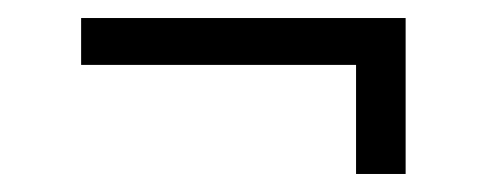

<svg xmlns="http://www.w3.org/2000/svg" viewBox="-20 -358 540 213"><path d="M375 -165V-286H70V-338H430V-165Z"/></svg>

Font: Jldddboxgfspflltxgxzjzlszac
Style: Regular
Weight: 300
Designer: Carrois Corporate & Edenspiekermann
Foundry: Carrois Corporate GbR & Edenspiekermann AG
Version: Version 2.001